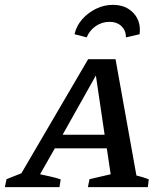

<svg xmlns="http://www.w3.org/2000/svg" viewBox="-63 -771 682 791"><path d="M499 -48Q526 -42 550 -32L546 0H299L306 -33L393 -53L377 -160H163L102 -53Q124 -48 143.5 -44Q163 -40 187 -32L182 0H-43L-36 -33L25 -57L300 -527H413ZM195 -216H368L332 -460ZM402 -751Q456 -751 487.5 -716.5Q519 -682 512 -630L456 -617Q456 -645 437.5 -663Q419 -681 388 -681Q357 -681 331.5 -663.5Q306 -646 294 -617L244 -630Q252 -665 276 -692Q300 -719 333 -735Q366 -751 402 -751Z"/></svg>

Font: Piazzolla SC Medium
Style: Italic
Weight: 500
Italic angle: -11.3°
Designer: Juan Pablo del Peral
Foundry: Huerta Tipografica
Version: Version 1.330